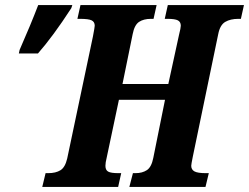

<svg xmlns="http://www.w3.org/2000/svg" viewBox="-20 -734 978 754"><path d="M159 -54H169Q199 -54 217.5 -65.5Q236 -77 244 -112L345 -591Q352 -628 352 -633Q352 -648 340 -654Q328 -660 294 -660H284L296 -714H595L583 -660H573Q544 -660 526 -648Q508 -636 501 -600L461 -404H641L683 -597Q690 -625 690 -633Q690 -648 678.5 -654Q667 -660 638 -660H627L639 -714H938L926 -660H916Q885 -660 864.5 -648Q844 -636 837 -600L737 -118Q731 -88 731 -83Q731 -68 743.5 -61Q756 -54 789 -54H800L787 0H488L502 -54H512Q539 -54 557 -66Q575 -78 582 -114L628 -342H447L399 -115Q394 -95 394 -83Q394 -66 405 -60Q416 -54 445 -54H456L444 0H146ZM57 -538Q101 -638 130 -714H264L260 -702Q188 -591 129 -524H54Z"/></svg>

Font: Noto Serif CondExtraBold
Style: Italic
Weight: 800
Width: 3
Italic angle: -12°
Designer: Monotype Design Team
Foundry: Monotype Imaging Inc.
Version: Version 1.001